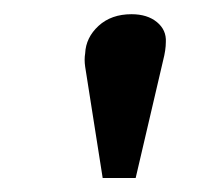

<svg xmlns="http://www.w3.org/2000/svg" viewBox="-20 -800 290 273"><path d="M172.9 -546.9H126L101.1 -705.1Q99.6 -715.3 101.1 -724.1Q102.1 -746.6 120.1 -763.2Q138.2 -779.8 167 -779.8Q189.5 -779.8 203.1 -768.6Q216.8 -757.3 215.8 -740.2Q215.8 -729 211.9 -713.9Z"/></svg>

Font: Literata Book
Style: Bold Italic
Weight: 700
Italic angle: -3°
Designer: Latin by Veronika Burian and Jose Scaglione. Greek by Irene Vlachou. Cyrillic by Vera Evstafieva
Foundry: TypeTogether
Version: Version 1.003;PS 001.003;hotconv 1.0.88;makeotf.lib2.5.64775